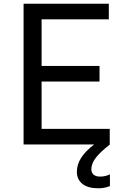

<svg xmlns="http://www.w3.org/2000/svg" viewBox="-20 -778 671 1034"><path d="M107 0ZM571 -84V0H107V-758H566V-674H204V-423H516V-339H204V-84ZM394 147Q394 108 417 72Q440 36 487 0H572Q524 37 498 69Q472 101 472 134Q472 152 484 162.5Q496 173 519 173Q547 173 572 161V224Q544 236 510 236Q453 236 423.5 212Q394 188 394 147Z"/></svg>

Font: Biryani
Style: Regular
Weight: 400
Designer: Dan Reynolds and Mathieu Réguer
Foundry: Dan Reynolds and Mathieu Réguer
Version: Version 1.004; ttfautohint (v1.1) -l 5 -r 5 -G 72 -x 0 -D la